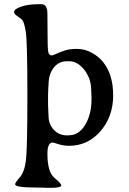

<svg xmlns="http://www.w3.org/2000/svg" viewBox="-20 -691 615 917"><path d="M417 -215.3V-232.4L416.5 -238.3L416 -249.5Q415.5 -255.4 415.5 -260.3Q415.5 -315.4 383.1 -356.9Q350.6 -398.4 311.5 -398.4H298.3Q260.7 -398.4 236.3 -367.4Q211.9 -336.4 211.9 -286.1L210.9 -276.4L209.5 -235.8V-185.1L210 -180.2L211.4 -146Q211.9 -141.1 211.9 -136.7Q211.9 -98.1 236.8 -71.3Q261.7 -44.4 300.3 -44.4H304.7L309.1 -44.9Q356.9 -44.9 387 -95.2Q417 -145.5 417 -215.3ZM52.2 189Q52.2 181.2 74.5 156Q96.7 130.9 103.8 75.7Q110.8 20.5 110.8 -236.3Q110.8 -493.2 103 -540Q95.2 -586.9 85.7 -596.2Q76.2 -605.5 61.8 -614.7Q47.4 -624 47.4 -633.1Q47.4 -642.1 57.6 -648.4Q94.7 -670.9 165.5 -670.9H178.2Q198.7 -670.9 205.1 -645Q207 -636.7 207 -549.3Q207 -461.9 210.2 -444.1Q213.4 -426.3 228.5 -426.3Q231.4 -426.3 251.2 -435.1Q271 -443.8 292.2 -450.7Q313.5 -457.5 348.1 -457.5Q382.8 -457.5 416 -440.2Q449.2 -422.9 471.7 -395.5Q520.5 -335.9 520.5 -235.4Q520.5 -134.8 460 -64.5Q399.4 5.4 309.6 5.4Q288.1 5.4 267.1 0L254.4 -3.9Q234.4 -10.3 231.4 -10.3Q206.5 -10.3 206.5 43Q206.5 130.4 239.5 158Q272.5 185.5 272.5 194.3Q272.5 206.1 221.7 206.1H207L177.7 205.1L148.4 204.6Q52.2 204.6 52.2 189Z"/></svg>

Font: Averia Serif
Style: Regular
Weight: 500
Version: Version 1.0